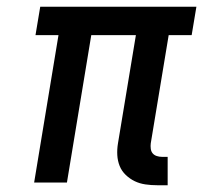

<svg xmlns="http://www.w3.org/2000/svg" viewBox="-20 -540 640 568"><path d="M445 8Q427 8 410 5.5Q393 3 378.5 -4Q364 -11 352 -22.5Q340 -34 334 -49Q328 -64 327 -81Q326 -98 329 -116L382 -436H250L178 0H81L153 -436H85L99 -520H561L547 -436H479L426 -116Q425 -108 426 -100Q427 -92 431.5 -86.5Q436 -81 443.5 -78.5Q451 -76 459 -76H476V8Z"/></svg>

Font: Iosevka Etoile Medium
Style: Italic
Weight: 500
Italic angle: -9°
Designer: Belleve Invis
Foundry: Belleve Invis
Version: Version 22.1.2; ttfautohint (v1.8.4)